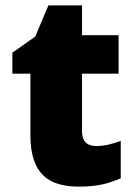

<svg xmlns="http://www.w3.org/2000/svg" viewBox="-20 -684 500 714"><path d="M337 -141C304 -141 285 -159 285 -195V-410H421V-553H285V-664H160L111 -548L26 -488V-410H93V-182C93 -32 166 10 274 10C346 10 387 -3 429 -21V-160C398 -149 371 -141 337 -141Z"/></svg>

Font: Noto Sans Lao UI Blk
Style: Regular
Weight: 900
Designer: Monotype Design Team
Foundry: Monotype Imaging Inc.
Version: Version 2.000